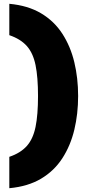

<svg xmlns="http://www.w3.org/2000/svg" viewBox="-20 -770 462 1010"><path d="M29 55Q88 35 121 -2Q154 -39 167 -102.5Q180 -166 180 -265Q180 -364 167 -427.5Q154 -491 121 -528Q88 -565 29 -585V-750Q127 -741 196 -700Q265 -659 308 -592.5Q351 -526 371 -442.5Q391 -359 391 -265Q391 -171 371 -87.5Q351 -4 308 62.5Q265 129 196 170Q127 211 29 220Z"/></svg>

Font: Georama Expanded Black
Style: Regular
Weight: 900
Width: 7
Designer: Jean-Baptiste Levee
Foundry: Production Type
Version: Version 1.000